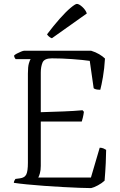

<svg xmlns="http://www.w3.org/2000/svg" viewBox="-20 -964 617 984"><path d="M447 0Q425 0 386.5 -1.5Q348 -3 301 -5.5Q254 -8 206.5 -11.5Q159 -15 118 -19Q77 -23 51 -27Q51 -33 54 -38.5Q57 -44 59 -47L82 -50Q106 -53 114.5 -69.5Q123 -86 123 -130V-587Q123 -622 128 -639Q133 -656 137 -661H60Q59 -663 56 -667Q53 -671 52 -679Q56 -684 66.5 -689.5Q77 -695 88 -699.5Q99 -704 104 -704H447Q470 -697 488.5 -686Q507 -675 518 -664Q515 -612 507.5 -569Q500 -526 494 -504Q468 -504 460 -512L440 -652Q406 -657 351 -661Q296 -665 246 -665Q207 -665 198 -643.5Q189 -622 189 -592V-389Q255 -391 307 -393Q359 -395 403 -399L410 -391Q408 -375 404.5 -361Q401 -347 399 -341H189V-114Q189 -92 184.5 -76Q180 -60 176 -54H446L491 -207Q502 -207 511 -203Q520 -199 524 -196Q524 -171 522 -128.5Q520 -86 516 -38Q502 -25 481.5 -14Q461 -3 447 0ZM246 -768Q237 -771 230.5 -777Q224 -783 221 -788Q255 -833 286.5 -868.5Q318 -904 342 -924Q366 -944 374 -944Q385 -944 402 -928.5Q419 -913 425 -895Z"/></svg>

Font: Texturina Thin
Style: Regular
Weight: 100
Designer: Guillermo Torres Carreño
Foundry: Omnibus-Type
Version: Version 1.002; ttfautohint (v1.8.3)